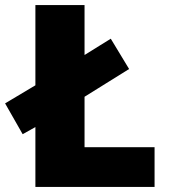

<svg xmlns="http://www.w3.org/2000/svg" viewBox="-35 -734 664 754"><path d="M104 0V-235L54 -207L-15 -328L104 -399V-714H297V-518L400 -582L472 -463L297 -354V-156H572V0Z"/></svg>

Font: Noto Sans Khmer Black
Style: Regular
Weight: 900
Version: Version 2.003